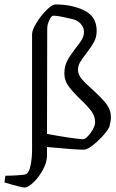

<svg xmlns="http://www.w3.org/2000/svg" viewBox="-67 -663 523 862"><path d="M348 -261Q389 -224 410 -197Q431 -170 431 -137Q431 -121 424 -93Q409 -64 369.5 -27.5Q330 9 308 9Q270 9 144 -3V36Q144 65 126 98.5Q108 132 83.5 155.5Q59 179 44 179Q29 179 -47 156L-43 126Q-21 126 11.5 124Q44 122 50 119Q64 112 70.5 78.5Q77 45 77 9V-510Q77 -528 96.5 -560Q116 -592 141.5 -617.5Q167 -643 183 -643Q256 -643 311.5 -616Q367 -589 367 -524Q367 -497 355.5 -475.5Q344 -454 321 -424Q302 -400 292.5 -383.5Q283 -367 283 -349Q283 -329 299 -309.5Q315 -290 348 -261ZM360 -115Q360 -141 343.5 -163.5Q327 -186 294 -217Q259 -251 240.5 -276.5Q222 -302 222 -333Q222 -365 234 -388.5Q246 -412 272 -446Q291 -469 300.5 -485.5Q310 -502 310 -520Q310 -540 295.5 -556Q281 -572 259 -577Q185 -595 170 -592Q164 -592 154.5 -572.5Q145 -553 145 -534L144 -62Q190 -53 240.5 -45.5Q291 -38 307 -38Q314 -38 327 -51Q340 -64 350 -82Q360 -100 360 -115Z"/></svg>

Font: Grenze Light
Style: Regular
Weight: 300
Designer: Renata Polastri
Foundry: Omnibus-Type
Version: Version 1.002; ttfautohint (v1.8)